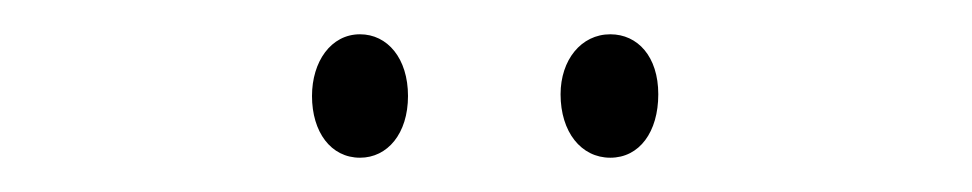

<svg xmlns="http://www.w3.org/2000/svg" viewBox="-20 -720 567 112"><path d="M162 -664C162 -643 173 -628 190 -628C206 -628 218 -642 218 -664C218 -686 206 -700 190 -700C173 -700 162 -684 162 -664ZM307 -665C307 -643 319 -628 336 -628C353 -628 364 -643 364 -665C364 -687 352 -700 336 -700C319 -700 307 -685 307 -665Z"/></svg>

Font: Noto Sans Sinhala ExtraCondensed ExtraLight
Style: Regular
Weight: 200
Width: 2
Designer: Jelle Bosma - Monotype Design Team
Foundry: Monotype Imaging Inc.
Version: Version 2.006